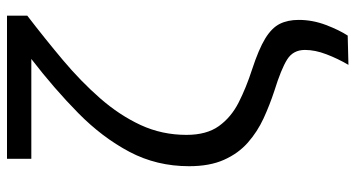

<svg xmlns="http://www.w3.org/2000/svg" viewBox="-242 -530 966 521"><g transform="rotate(-90 240.5 -269.0)"><path d="M325.5 194Q342.5 165 354.2 134.2Q366 103.5 366 76Q366 44 340.2 27.8Q314.5 11.5 255 -7Q217 -19.5 180.5 -36.2Q144 -53 114.5 -79Q85 -105 67.8 -143.8Q50.5 -182.5 50.5 -238.5Q50.5 -326.5 89.5 -400.2Q128.5 -474 194.5 -539Q260.5 -604 341.5 -666.5H70.5V-732.5H459V-677.5Q396.5 -629.5 338.5 -580.8Q280.5 -532 234.8 -479.8Q189 -427.5 162.2 -369.8Q135.5 -312 135.5 -245.5Q135.5 -191 159.2 -157.8Q183 -124.5 223.2 -104Q263.5 -83.5 313 -67.5Q368 -49.5 397 -31.8Q426 -14 436.8 7.8Q447.5 29.5 447.5 59Q447.5 96.5 433.8 132.8Q420 169 405 192Z"/></g></svg>

Font: Commissioner
Style: Regular
Weight: 400
Designer: Kostas Bartsokas
Foundry: Kostas Bartsokas
Version: Version 1.000; ttfautohint (v1.8.3)